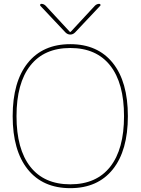

<svg xmlns="http://www.w3.org/2000/svg" viewBox="-20 -970 732 1000"><path d="M554 -628.5Q482 -720 346 -720Q210 -720 138 -628.5Q66 -537 66 -365Q66 -193 138 -101.5Q210 -10 346 -10Q482 -10 554 -101.5Q626 -193 626 -365Q626 -537 554 -628.5ZM567.5 -88Q489 10 346 10Q203 10 124.5 -88Q46 -186 46 -365Q46 -544 124.5 -642Q203 -740 346 -740Q489 -740 567.5 -642Q646 -544 646 -365Q646 -186 567.5 -88ZM321 -801 190 -940Q188 -943 189.5 -946.5Q191 -950 195 -950Q208 -950 218 -940L344 -804H346H348L474 -940Q484 -950 497 -950Q501 -950 503 -946.5Q505 -943 502 -940L371 -801Q360 -790 346 -790Q332 -790 321 -801Z"/></svg>

Font: Rounded Mplus 1c Thin
Style: Regular
Weight: 250
Version: Version 1.059.20150529